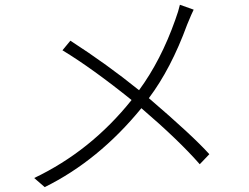

<svg xmlns="http://www.w3.org/2000/svg" viewBox="-20 -764 1040 803"><path d="M732.4 -744.1 790 -723.6Q783.2 -710.9 762.7 -661.1Q695.3 -476.6 602.5 -353.5Q786.1 -196.3 855.5 -119.1L815.4 -77.1Q727.5 -177.7 571.3 -311.5Q392.6 -92.8 167 18.6L123 -19.5Q360.4 -132.8 530.3 -345.7Q365.2 -478.5 241.2 -553.7L274.4 -593.8Q428.7 -494.1 561.5 -386.7Q653.3 -511.7 712.9 -680.7Q726.6 -717.8 732.4 -744.1Z"/></svg>

Font: Gen Shin Gothic Light
Style: Regular
Weight: 200
Designer: [Source Han Sans]
Ryoko NISHIZUKA  (kana & ideographs); Paul D. Hunt (Latin, Greek & Cyrillic); Wenlong ZHANG  (bopomofo
Version: Version 1.002.20150607